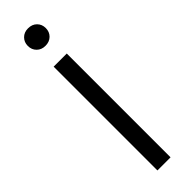

<svg xmlns="http://www.w3.org/2000/svg" viewBox="-304 -900 900 900"><g transform="rotate(-45 146.5 -450.0)"><path d="M190 0H103V-688H190ZM145 -900Q172 -900 188.5 -883.5Q205 -867 205 -842Q205 -817 188.5 -800.5Q172 -784 145 -784Q119 -784 102.5 -800.5Q86 -817 86 -842Q86 -867 102.5 -883.5Q119 -900 145 -900Z"/></g></svg>

Font: FiraSans
Style: Regular
Weight: 350
Designer: Carrois Corporate & Edenspiekermann AG
Foundry: Carrois Corporate GbR & Edenspiekermann AG
Version: Version 3.106;PS 003.106;hotconv 1.0.70;makeotf.lib2.5.58329